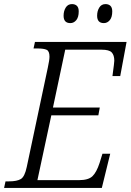

<svg xmlns="http://www.w3.org/2000/svg" viewBox="-38 -919 639 939"><path d="M-18 0 -11 -32H6Q45 -32 64 -43.5Q83 -55 93 -103L196 -589Q204 -626 204 -642Q204 -669 190 -675.5Q176 -682 145 -682H126L133 -714H581L550 -547H512Q513 -555 515 -570.5Q517 -586 519 -601Q521 -616 521 -622Q521 -649 508.5 -662.5Q496 -676 459 -676H281L221 -393H450L443 -355H213L145 -38H348Q394 -38 414 -57Q434 -76 449 -122L463 -167H501L460 0ZM470 -806Q437 -806 437 -842Q437 -865 447.5 -882Q458 -899 478 -899Q493 -899 502 -890.5Q511 -882 511 -863Q511 -835 499 -820.5Q487 -806 470 -806ZM306 -806Q273 -806 273 -842Q273 -865 283.5 -882Q294 -899 314 -899Q329 -899 338 -890.5Q347 -882 347 -863Q347 -835 335 -820.5Q323 -806 306 -806Z"/></svg>

Font: Noto Serif SemiCondensed Light
Style: Italic
Weight: 300
Width: 4
Italic angle: -12°
Designer: Monotype Design Team
Foundry: Monotype Imaging Inc.
Version: Version 2.013; ttfautohint (v1.8.4.7-5d5b)